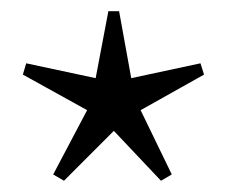

<svg xmlns="http://www.w3.org/2000/svg" viewBox="-20 -636 399 340"><path d="M190.9 -616.2 212.4 -497.6 335 -523.9 341.3 -503.9 229 -440.9 284.2 -327.1 265.1 -315.9 181.6 -404.3 93.3 -315.9 74.2 -327.1 134.3 -440.9 20.5 -503.9 26.4 -523.9 149.4 -497.6 171.9 -616.2Z"/></svg>

Font: Lancelot
Style: Regular
Weight: 400
Designer: Marion Kadi
Foundry: Marion Kadi, Anton Koovit
Version: 1.004